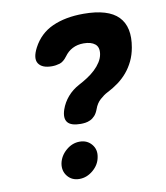

<svg xmlns="http://www.w3.org/2000/svg" viewBox="-84 -810 767 889"><g transform="rotate(-10 300.0 -365.0)"><path d="M148 -75Q155 -110 184 -135Q213 -160 248 -160Q283 -160 304 -135Q325 -110 318 -75Q312 -40 282.5 -15Q253 10 218 10Q183 10 162.5 -15Q142 -40 148 -75ZM129 -624Q161 -685 222 -712.5Q283 -740 368 -740Q484 -740 531.5 -691Q579 -642 562 -547Q556 -513 542.5 -485Q529 -457 510 -434.5Q491 -412 466.5 -394Q442 -376 414 -362Q398 -354 379.5 -337.5Q361 -321 352 -295Q345 -276 335 -265Q325 -254 313 -248.5Q301 -243 289.5 -241.5Q278 -240 268 -240Q222 -240 206.5 -260Q191 -280 204 -319Q215 -351 237.5 -377Q260 -403 292 -420Q313 -431 333 -444Q353 -457 369.5 -472.5Q386 -488 397.5 -506Q409 -524 412 -543Q417 -575 398.5 -590Q380 -605 345 -605Q330 -605 317 -602Q304 -599 292.5 -593Q281 -587 272 -579Q263 -571 255 -560Q238 -537 220 -531.5Q202 -526 183 -526Q137 -526 120.5 -551Q104 -576 129 -624Z"/></g></svg>

Font: Maple Mono NL ExtraBold
Style: Italic
Weight: 800
Italic angle: -10°
Monospace: yes
Designer: subframe7536
Version: Version 7.000